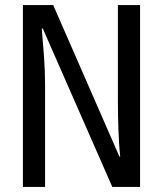

<svg xmlns="http://www.w3.org/2000/svg" viewBox="-20 -734 640 754"><path d="M70 0V-714H189L449 -119H452Q449 -148 447.5 -174.5Q446 -201 445 -226.5Q444 -252 443.5 -279Q443 -306 443 -336V-714H530V0H421L148 -622H144Q146 -594 148.5 -566Q151 -538 153 -510Q155 -482 156 -454Q157 -426 157 -398V0Z"/></svg>

Font: Noto Sans Mono
Style: Regular
Weight: 400
Designer: Monotype Design Team
Foundry: Monotype Imaging Inc.
Version: Version 2.014